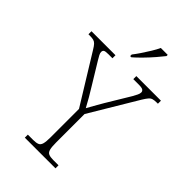

<svg xmlns="http://www.w3.org/2000/svg" viewBox="-284 -1026 1120 1120"><g transform="rotate(45 276.5 -465.5)"><path d="M154 0V-25H198Q222 -25 235.5 -30.5Q249 -36 254 -54Q259 -72 259 -108V-342L73 -644Q61 -664 52 -673.5Q43 -683 32 -686Q21 -689 0 -689H-10V-714H188V-689H154Q128 -689 121.5 -683.5Q115 -678 115 -669Q115 -659 121.5 -647Q128 -635 137 -620L215 -492Q234 -462 251.5 -431.5Q269 -401 284 -373Q292 -389 306.5 -413.5Q321 -438 339 -470L427 -616Q436 -632 442 -644.5Q448 -657 448 -667Q448 -677 439.5 -683Q431 -689 405 -689H360V-714H563V-689H555Q535 -689 523 -685.5Q511 -682 502 -671.5Q493 -661 480 -640L303 -344V-109Q303 -72 308 -54Q313 -36 326.5 -30.5Q340 -25 364 -25H407V0ZM252 -784Q267 -803 284.5 -829Q302 -855 318.5 -882Q335 -909 345 -931H402V-921Q389 -904 364 -875Q339 -846 311 -817.5Q283 -789 262 -771H252Z"/></g></svg>

Font: Noto Serif Tamil ExtraLight
Style: Regular
Weight: 200
Designer: Indian Type Foundry, Tom Grace, and the Monotype Design Team
Foundry: Monotype Imaging Inc.
Version: Version 2.004; ttfautohint (v1.8.4.7-5d5b)